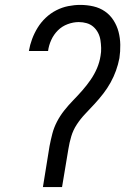

<svg xmlns="http://www.w3.org/2000/svg" viewBox="-20 -763 540 783"><path d="M155 0 182 -167Q187 -193 193.5 -218Q200 -243 212.5 -267Q225 -291 242 -312.5Q259 -334 278.5 -354Q298 -374 316 -394.5Q334 -415 349.5 -437.5Q365 -460 375.5 -484.5Q386 -509 390 -535Q393 -551 392.5 -567.5Q392 -584 389.5 -600Q387 -616 379.5 -630Q372 -644 360.5 -654Q349 -664 333.5 -668.5Q318 -673 301 -673Q279 -673 256 -664.5Q233 -656 216 -639Q199 -622 189 -600Q179 -578 176 -555H98V-556Q102 -580 111 -604Q120 -628 133.5 -650Q147 -672 166.5 -690.5Q186 -709 209.5 -721Q233 -733 258 -738Q283 -743 307 -743Q335 -743 361 -737Q387 -731 408 -716.5Q429 -702 443 -680Q457 -658 463.5 -633Q470 -608 470.5 -580.5Q471 -553 467 -526Q462 -500 453 -475Q444 -450 431 -426.5Q418 -403 401 -381Q384 -359 365 -338.5Q346 -318 327 -298Q308 -278 293 -255Q278 -232 270.5 -206.5Q263 -181 259 -156L233 0Z"/></svg>

Font: Iosevka
Style: Italic
Weight: 400
Italic angle: -9°
Monospace: yes
Designer: Belleve Invis
Foundry: Belleve Invis
Version: Version 32.5.0; ttfautohint (v1.8.4)